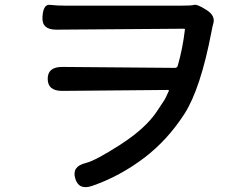

<svg xmlns="http://www.w3.org/2000/svg" viewBox="-20 -745 1040 809"><path d="M369 38Q312 58 297 7Q282 -44 341 -58Q382 -68 487 -135.5Q592 -203 640 -274Q657 -299 673 -324Q677 -330 691 -361Q693 -366 688 -366L242 -362Q181 -362 181 -413Q181 -463 242 -463L717 -459Q726 -459 729 -468Q750 -542 759 -619Q760 -624 755 -624L217 -620Q155 -620 159 -674Q162 -728 190.5 -724.5Q219 -721 263 -721H737Q787 -721 799 -724.5Q811 -728 850 -703Q890 -678 878 -643Q876 -638 871 -611Q825 -371 757 -265Q686 -155 589 -81Q485 -2 369 38Z"/></svg>

Font: Resource Han Rounded CN Medium
Style: Regular
Weight: 500
Designer: Cyano Hao (round all glyphs); Ryoko NISHIZUKA 西塚涼子 (kana, bopomofo & ideographs); Paul D. Hunt (Latin, Greek & Cyrillic)
Foundry: Cyano Hao
Version: 0.990